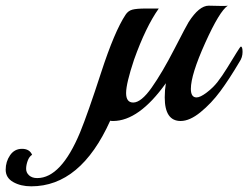

<svg xmlns="http://www.w3.org/2000/svg" viewBox="-318 -420 874 676"><path d="M417 -400 465 -399Q480 -399 484 -400Q455 -381 404.5 -269Q354 -157 354 -107Q354 -77 374 -77Q387 -77 409.5 -94Q432 -111 448 -131.5Q464 -152 482.5 -182Q501 -212 514.5 -234Q528 -256 530 -256Q536 -256 536 -237Q536 -218 525 -202Q489 -141 457.5 -98.5Q426 -56 388 -25Q350 6 318 6Q262 6 262 -77Q262 -103 266 -127Q171 6 80 6Q73 6 70 5Q-34 236 -208 236Q-245 236 -271.5 221Q-298 206 -298 177.5Q-298 149 -282.5 126.5Q-267 104 -240.5 104Q-214 104 -205 125Q-215 131 -220.5 146Q-226 161 -226 174.5Q-226 188 -215.5 197.5Q-205 207 -187 207Q-103 207 -36 46Q-9 -20 38 -164.5Q85 -309 124 -368Q133 -382 148 -386Q163 -390 196 -390H241Q195 -325 154 -210Q126 -126 126 -92.5Q126 -59 151 -59Q179 -59 216 -111.5Q253 -164 296 -247.5Q339 -331 346 -342Q383 -400 417 -400Z"/></svg>

Font: Playball
Style: Regular
Weight: 400
Designer: Robert E. Leuschke
Foundry: Robert E. Leuschke
Version: Version 1.001